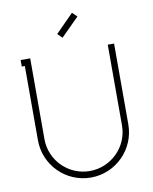

<svg xmlns="http://www.w3.org/2000/svg" viewBox="-97 -956 835 1046"><g transform="rotate(-10 321.0 -433.0)"><path d="M300 -759 400 -859 374 -884 275 -784ZM107 -679H54V-643H71V-232C71 -94 183 18 321 18C459 18 571 -94 571 -232V-679H536V-232C536 -114 439 -18 321 -18C203 -18 107 -114 107 -232Z"/></g></svg>

Font: Rawengulk
Style: Regular
Weight: 400
Version: Version 0.9